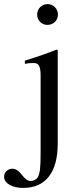

<svg xmlns="http://www.w3.org/2000/svg" viewBox="-97 -703 395 941"><path d="M186 -457 181 -460C122 -437 84 -424 25 -406V-390L30 -391C46 -394 60 -394 70 -394C93 -394 102 -377 102 -334V45C102 121 99 146 88 166C82 176 68 184 54 184C39 184 29 177 12 156C-6 133 -20 124 -36 124C-59 124 -77 141 -77 163C-77 195 -38 218 16 218C127 218 186 142 186 0ZM187 -632C187 -660 164 -683 136 -683C108 -683 85 -660 85 -632C85 -603 107 -581 135 -581C165 -581 187 -603 187 -632Z"/></svg>

Font: XITS
Style: Regular
Weight: 400
Designer: MicroPress Inc., with final additions and corrections provided by Coen Hoffman, Elsevier (retired)
Version: Version 1.302